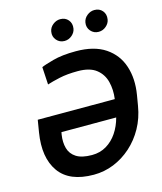

<svg xmlns="http://www.w3.org/2000/svg" viewBox="-136 -1047 977 1157"><g transform="rotate(-15 352.0 -469.0)"><path d="M391.3 -737.2Q505 -737.2 574.4 -690.5Q643.8 -643.8 669.7 -564.5Q695.7 -485.1 679.3 -387.1L668.3 -321.7Q656.2 -248.2 622.5 -187.5Q588.8 -126.8 539.2 -82.6Q489.7 -38.4 429.9 -14.2Q370 9.9 305 9.9Q153.1 9.9 89.5 -79.9Q25.9 -169.7 50.8 -322.4L63.2 -397.7H543.7Q551.5 -455.3 538.7 -505.5Q525.9 -555.8 486 -587Q446 -618.3 371.4 -618.3Q305.4 -618.3 256.7 -607.6Q208.1 -596.9 178.3 -587L171.9 -696.7Q189.6 -705.3 247.2 -721.2Q304.7 -737.2 391.3 -737.2ZM523.4 -288.7H181.8L179 -273.4Q171.9 -226.9 182.4 -189.3Q192.8 -151.6 227.1 -129.6Q261.4 -107.6 324.9 -107.6Q375.4 -107.6 415.1 -131.4Q454.9 -155.2 482.4 -196.2Q509.9 -237.2 523.4 -288.7ZM555.8 -814.3Q525.6 -814.3 506.4 -836.5Q487.2 -858.7 492.2 -889.2Q496.4 -914.4 517.4 -931.3Q538.4 -948.2 563.2 -948.2Q594.8 -948.2 613.1 -926.5Q631.4 -904.8 626.4 -873.2Q622.9 -849.4 602.5 -831.9Q582 -814.3 555.8 -814.3ZM342.7 -814.3Q312.5 -814.3 293.3 -836.6Q274.1 -859 279.1 -889.2Q283 -914.4 304.2 -931.3Q325.3 -948.2 350.1 -948.2Q381.7 -948.2 400 -926.5Q418.3 -904.8 413.4 -873.2Q409.8 -849.4 389.4 -831.9Q369 -814.3 342.7 -814.3Z"/></g></svg>

Font: Inter UI Semi Bold
Style: Italic
Weight: 600
Italic angle: -9.39999°
Designer: Rasmus Andersson
Foundry: rsms
Version: 3.2;8d6f07862